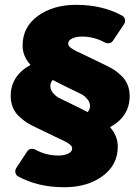

<svg xmlns="http://www.w3.org/2000/svg" viewBox="-20 -737 590 807"><path d="M300 -716.7Q410.8 -716.7 494.2 -670.8Q505.8 -664.2 505.8 -649.2Q505.8 -642.5 501.7 -635.8L454.2 -565Q446.7 -555 434.2 -555Q426.7 -555 420.8 -558.3Q375.8 -583.3 325 -583.3Q300.8 -583.3 283.8 -575.4Q266.7 -567.5 266.7 -554.2Q266.7 -548.3 270 -543.3Q273.3 -538.3 280 -534.2Q286.7 -530 291.2 -527.1Q295.8 -524.2 303.8 -520.4Q311.7 -516.7 312.5 -516.7Q314.2 -515.8 366.2 -490.8Q418.3 -465.8 433.3 -458.3Q450.8 -449.2 462.1 -441.7Q473.3 -434.2 490 -418.8Q506.7 -403.3 515.8 -381.7Q525 -360 525 -333.3Q525 -247.5 442.5 -202.5Q475 -165.8 475 -120.8Q475 -43.3 410.8 3.3Q346.7 50 250 50Q139.2 50 55.8 4.2Q44.2 -2.5 44.2 -17.5Q44.2 -24.2 48.3 -30.8L95 -101.7Q102.5 -111.7 115 -111.7Q122.5 -111.7 128.3 -108.3Q173.3 -83.3 225 -83.3Q249.2 -83.3 266.2 -91.2Q283.3 -99.2 283.3 -112.5Q283.3 -118.3 280 -123.3Q276.7 -128.3 270 -132.5Q263.3 -136.7 258.8 -139.6Q254.2 -142.5 246.2 -146.2Q238.3 -150 237.5 -150Q235.8 -150.8 183.8 -175.8Q131.7 -200.8 116.7 -208.3Q99.2 -217.5 87.9 -225Q76.7 -232.5 60 -247.9Q43.3 -263.3 34.2 -285Q25 -306.7 25 -333.3Q25 -418.3 108.3 -464.2Q75 -500 75 -545.8Q75 -623.3 139.2 -670Q203.3 -716.7 300 -716.7ZM201.7 -400.8Q191.7 -390.8 191.7 -375Q191.7 -359.2 203.3 -345.8Q215 -332.5 223.3 -327.9Q231.7 -323.3 245.8 -316.7Q249.2 -315 269.2 -305.4Q289.2 -295.8 311.7 -284.6Q334.2 -273.3 348.3 -265.8Q358.3 -275.8 358.3 -291.7Q358.3 -307.5 346.7 -320.8Q335 -334.2 326.7 -338.8Q318.3 -343.3 304.2 -350Q300.8 -351.7 280.8 -361.2Q260.8 -370.8 238.3 -382.1Q215.8 -393.3 201.7 -400.8Z"/></svg>

Font: BoonTook Mon
Style: Regular
Weight: 400
Designer: Sungsit Sawaiwan
Foundry: FontUni
Version: Version 3.0